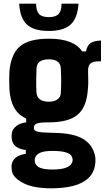

<svg xmlns="http://www.w3.org/2000/svg" viewBox="-20 -820 568 1042"><path d="M259 202Q162 202 108 174.5Q54 147 45 111Q44 104 43 93Q42 82 43 74Q47 51 65.5 35.5Q84 20 120 15V-6Q52 -14 44 -64Q43 -76 43 -82.5Q43 -89 44 -97Q47 -118 67.5 -135Q88 -152 122 -156V-177Q79 -196 57 -235.5Q35 -275 31 -337Q30 -368 30 -388.5Q30 -409 31 -430Q39 -527 88.5 -568.5Q138 -610 245 -610Q381 -610 426 -541H447Q452 -572 471 -585.5Q490 -599 528 -600V-487H512Q487 -487 472.5 -476.5Q458 -466 458 -437Q459 -394 459 -375Q459 -356 457 -337Q451 -240 402 -198Q353 -156 245 -156H242Q195 -156 179.5 -149.5Q164 -143 164 -129V-124Q164 -109 188.5 -104.5Q213 -100 271 -99Q378 -98 431 -66Q484 -34 496 27Q498 35 498 48Q498 61 496 75Q488 123 455.5 150.5Q423 178 372.5 190Q322 202 259 202ZM245 -268Q274 -268 291.5 -280.5Q309 -293 310 -315Q314 -376 310 -450Q307 -498 245 -498Q180 -498 178 -448Q177 -410 176.5 -380.5Q176 -351 178 -319Q181 -268 245 -268ZM265 100Q355 100 371 63Q378 47 370 30Q363 14 336 6.5Q309 -1 265 -1Q221 -1 199 8.5Q177 18 171 35Q168 42 168.5 50.5Q169 59 171 65Q178 84 201 92Q224 100 265 100ZM84 -800H176Q176 -761 192 -744Q208 -727 245 -727Q282 -727 298 -744Q314 -761 314 -800H406Q401 -721 363 -686.5Q325 -652 245 -652Q164 -652 126.5 -686.5Q89 -721 84 -800Z"/></svg>

Font: Big Shoulders Text Black
Style: Regular
Weight: 900
Designer: Patric King
Foundry: XO Type Co
Version: Version 1.000; ttfautohint (v1.8.2)